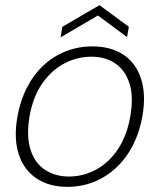

<svg xmlns="http://www.w3.org/2000/svg" viewBox="-20 -713 620 745"><path d="M241 12Q171 12 122 -20.5Q73 -53 53 -113.5Q33 -174 47 -257Q58 -321 84 -372Q110 -423 148.5 -459Q187 -495 235.5 -514Q284 -533 338 -533Q410 -533 458.5 -501Q507 -469 527 -408.5Q547 -348 533 -264Q522 -201 496 -150Q470 -99 431 -62.5Q392 -26 344 -7Q296 12 241 12ZM248 -28Q302 -28 352 -54.5Q402 -81 437.5 -134Q473 -187 486 -264Q499 -341 481.5 -392Q464 -443 425.5 -468Q387 -493 335 -493Q280 -493 230 -467Q180 -441 143.5 -388.5Q107 -336 94 -258Q82 -182 99 -130.5Q116 -79 155.5 -53.5Q195 -28 248 -28ZM215 -568 222 -609 366 -693 480 -609 473 -569 360 -653Z"/></svg>

Font: DM Sans 10pt ExtraLight
Style: Italic
Weight: 250
Italic angle: -10°
Version: Version 4.004;gftools[0.9.30]